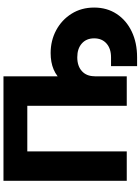

<svg xmlns="http://www.w3.org/2000/svg" viewBox="132 -900 829 1133"><g transform="rotate(-90 546.5 -333.5)"><path d="M662.6 -727.5V0H488.8V-586.9H219.7V0H45.9V-727.5ZM722.7 61V-92.8H774.9Q826.2 -92.8 856.4 -119.6Q886.7 -146.5 886.7 -192.4Q886.7 -238.3 856.4 -265.1Q826.2 -292 774.9 -292Q723.1 -292 693.1 -264.6Q663.1 -237.3 663.1 -189.9H575.2Q575.2 -307.1 632.6 -378.2Q689.9 -449.2 799.8 -449.2Q873.5 -449.2 934.6 -416.5Q995.6 -383.8 1032 -325.7Q1068.4 -267.6 1068.4 -192.4Q1068.4 -116.7 1030.8 -59.6Q993.2 -2.4 927 29.3Q860.8 61 774.9 61Z"/></g></svg>

Font: Inter Display Extra Bold
Style: Regular
Weight: 800
Designer: Rasmus Andersson
Foundry: rsms
Version: Version 4.000;git-4fc901f